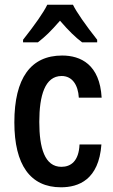

<svg xmlns="http://www.w3.org/2000/svg" viewBox="-20 -786 479 816"><path d="M78 -606H141C174 -632 194 -651 235 -698C272 -655 301 -627 329 -606H393V-617C344 -679 305 -735 290 -766H181C165 -733 130 -683 78 -617ZM239 10C314 10 400 -22 411 -172H318C315 -101 281 -77 241 -77C170 -77 147 -157 147 -268C147 -380 171 -463 242 -463C287 -463 312 -425 315 -371H412C404 -512 323 -550 244 -550C111 -550 41 -454 41 -266C41 -85 109 10 239 10Z"/></svg>

Font: Kathrein 67 Medium Condensed
Style: Regular
Weight: 500
Width: 3
Designer: Lazydogs Typefoundry, based on Open Sans by Ascender Corporation
Foundry: Lazydogs Typefoundry
Version: Version 1.003;PS 001.003;hotconv 1.0.88;makeotf.lib2.5.64775